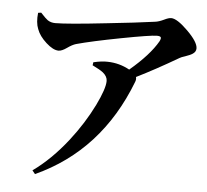

<svg xmlns="http://www.w3.org/2000/svg" viewBox="-53 -784 945 877"><g transform="rotate(5 419.0 -345.0)"><path d="M139 37 126 21Q209 -38 284 -134Q347 -215 390 -302Q428 -380 428 -415Q428 -436 407 -453Q393 -464 358 -481L360 -495Q398 -504 425 -503Q479 -502 526 -476Q616 -552 653 -617Q660 -631 656.5 -636Q653 -641 639 -641Q610 -641 476.5 -615.5Q343 -590 274 -571Q257 -566 234.5 -550Q212 -534 197 -534Q172 -534 139.5 -563.5Q107 -593 96 -624Q84 -653 89 -698L103 -700L104 -699Q126 -675 136 -668Q151 -658 171 -658Q227 -658 406 -678Q539 -692 625 -704Q642 -706 665 -717Q685 -727 697 -727Q724 -727 774 -677.5Q824 -628 824 -599Q824 -583 808 -573Q799 -567 776 -559Q757 -553 751 -549Q645 -487 560 -445Q563 -434 558 -422Q433 -97 139 37Z"/></g></svg>

Font: GenRyuMin TW B
Style: Regular
Weight: 700
Version: Version 1.501;PS 1;hotconv 16.6.51;makeotf.lib2.5.65220